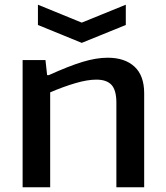

<svg xmlns="http://www.w3.org/2000/svg" viewBox="-20 -795 703 815"><path d="M141 -775 327 -699 514 -775V-689L327 -613L141 -689ZM76 -540H173L180 -476H187Q273 -515 331 -532.5Q389 -550 437 -550Q510 -550 551 -512Q592 -474 592 -399V0H474V-359Q474 -412 453.5 -434.5Q433 -457 389 -457Q351 -457 300 -442Q249 -427 193 -403V0H76Z"/></svg>

Font: Encode Sans Wide
Style: Medium
Weight: 500
Designer: Pablo Impallari, Andres Torresi
Foundry: Pablo Impallari, Andres Torresi
Version: Version 1.000; ttfautohint (v1.00) -l 8 -r 50 -G 200 -x 14 -